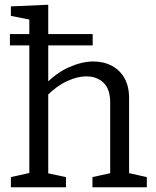

<svg xmlns="http://www.w3.org/2000/svg" viewBox="-20 -792 660 812"><path d="M22 -648H372V-600H22ZM26 0V-43L116 -63L104 -48V-721L116 -707L26 -725V-765L184 -772V-429L169 -433Q218 -484 272.5 -508Q327 -532 375 -532Q419 -532 453.5 -513.5Q488 -495 507.5 -459.5Q527 -424 526 -370V-48L516 -62L601 -43V0H371V-43L458 -62L446 -47V-354Q447 -413 419 -441Q391 -469 344 -469Q308 -469 264 -449Q220 -429 177 -386L184 -402V-47L174 -61L259 -43V0Z"/></svg>

Font: Pack4
Style: Regular
Weight: 400
Version: Version 2.002